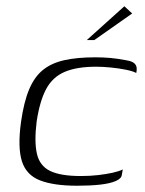

<svg xmlns="http://www.w3.org/2000/svg" viewBox="-20 -588 464 613"><path d="M226 5Q152 5 108 -12Q64 -29 50 -73Q36 -117 47 -198Q56 -262 73 -302.5Q90 -343 117.5 -365Q145 -387 186 -396Q227 -405 284 -405Q310 -405 332 -403Q354 -401 381 -396Q395 -394 403.5 -389.5Q412 -385 415 -377Q418 -369 415 -355Q404 -361 381.5 -365.5Q359 -370 333.5 -372.5Q308 -375 287 -375Q225 -375 186.5 -358.5Q148 -342 127.5 -304Q107 -266 97 -200Q89 -135 98 -96.5Q107 -58 140.5 -42Q174 -26 238 -26Q268 -26 293.5 -29Q319 -32 339.5 -36.5Q360 -41 372 -47L369 -30Q368 -18 349.5 -10Q331 -2 299.5 1.5Q268 5 226 5ZM257 -460 377 -568 402 -545 281 -460Z"/></svg>

Font: Genos Light
Style: Italic
Weight: 300
Italic angle: -8°
Designer: Robert E. Leuschke
Foundry: Robert E. Leuschke
Version: Version 1.010